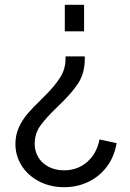

<svg xmlns="http://www.w3.org/2000/svg" viewBox="-20 -556 539 797"><path d="M44 42Q44 4 58.5 -27.5Q73 -59 94 -83.5Q115 -108 151 -143L169 -161Q209 -201 230.5 -235.5Q252 -270 252 -312V-322H332V-312Q332 -252 304 -209.5Q276 -167 222 -116L218 -112Q170 -66 147 -33.5Q124 -1 124 42Q124 71 138.5 96Q153 121 181 136Q209 151 246 151Q302 151 342 116Q382 81 393 23L464 38Q455 93 425 134Q395 175 348.5 198Q302 221 246 221Q188 221 141.5 196.5Q95 172 69.5 131Q44 90 44 42ZM249 -536H329V-426H249Z"/></svg>

Font: Trafiko Sans Variable
Style: Regular
Weight: 400
Designer: Gumpita Rahayu / Trafiko
Foundry: Tokotype / Trafiko
Version: Version 0.001;FEAKit 1.0